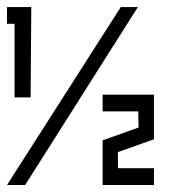

<svg xmlns="http://www.w3.org/2000/svg" viewBox="-20 -528 508 548"><path d="M0 0 324.7 -507.8H373.5L51.8 0ZM0 -507.8H69.3L67.4 -250H21.5V-460H0ZM272.9 -257.8H419.4V-130.4L316.4 -93.8L316.9 -47.9H419.4V0H272.9V-127.4L375.5 -164.1L374.5 -210H272.9Z"/></svg>

Font: Aswaq
Style: Regular
Weight: 400
Designer: Husham Jawad
Version: Version 1.000;November 3, 2021;FontCreator 14.0.0.2814 32-bi